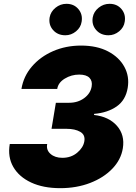

<svg xmlns="http://www.w3.org/2000/svg" viewBox="-20 -976 715 1006"><path d="M295.5 9.9Q206.7 9.9 143.1 -19.7Q79.5 -49.4 49.5 -101.6Q19.5 -153.8 31.2 -221.6H227.3Q221.2 -190 244.7 -169.6Q268.1 -149.1 306.8 -149.1Q352.6 -149.1 384.6 -176Q416.5 -202.8 421.9 -235.8Q427.6 -269.5 400.4 -285.3Q373.2 -301.1 328.1 -301.1H250L272.7 -437.5H342.3Q387.8 -437.5 421 -461.8Q454.2 -486.2 460.2 -522.7Q465.2 -551.1 448.9 -568.2Q432.5 -585.2 394.9 -585.2Q354 -585.2 319.4 -564.1Q284.8 -543 279.8 -509.9H92.3Q103.3 -576.7 147.4 -627.8Q191.4 -679 258.3 -708.1Q325.3 -737.2 404.8 -737.2Q487.9 -737.2 546.2 -706.7Q604.4 -676.1 631.7 -625.7Q659.1 -575.3 649.1 -515.6Q638.5 -451.3 591.3 -418.3Q544 -385.3 473 -379.3V-373.6Q550.4 -364.7 592.7 -316.8Q634.9 -268.8 623.6 -198.9Q614 -139.2 568.5 -92Q523.1 -44.7 452.2 -17.4Q381.4 9.9 295.5 9.9ZM322.4 -791.2Q282 -791.2 257.8 -818.9Q233.7 -846.6 240.1 -884.9Q245.4 -914.8 270.8 -935.4Q296.2 -956 328.1 -956Q367.5 -956 390.8 -928.3Q414.1 -900.6 407.7 -862.2Q403.4 -832.4 378.4 -811.8Q353.3 -791.2 322.4 -791.2ZM548.3 -791.2Q507.8 -791.2 483.7 -818.9Q459.5 -846.6 465.9 -884.9Q471.2 -914.8 496.6 -935.4Q522 -956 554 -956Q593.4 -956 616.7 -928.3Q639.9 -900.6 633.5 -862.2Q629.3 -832.4 604.2 -811.8Q579.2 -791.2 548.3 -791.2Z"/></svg>

Font: Inter UI Black
Style: Italic
Weight: 900
Italic angle: -9.39999°
Designer: Rasmus Andersson
Foundry: rsms
Version: 3.2;8d6f07862